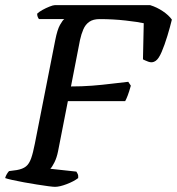

<svg xmlns="http://www.w3.org/2000/svg" viewBox="-31 -724 686 744"><path d="M182 0Q175 0 156 -2.5Q137 -5 112 -9Q87 -13 62 -17.5Q37 -22 17 -26.5Q-3 -31 -11 -34Q-9 -42 -4.5 -49.5Q0 -57 4 -61L34 -65Q57 -69 69.5 -79Q82 -89 89.5 -110Q97 -131 104 -167L183 -568Q191 -609 201.5 -627.5Q212 -646 218 -650H120Q117 -654 115 -659Q113 -664 113 -671Q120 -678 133.5 -685.5Q147 -693 161 -698.5Q175 -704 181 -704H551Q577 -696 600 -680.5Q623 -665 635 -648Q628 -619 617.5 -584.5Q607 -550 595.5 -523Q584 -496 572 -488Q559 -479 543.5 -485Q528 -491 523 -494L526 -634Q504 -639 455.5 -644.5Q407 -650 355 -650Q330 -650 315 -639.5Q300 -629 292 -610.5Q284 -592 279 -569L244 -389Q287 -389 326 -392Q365 -395 400.5 -399.5Q436 -404 466 -407L476 -392Q469 -367 463.5 -353Q458 -339 454 -332H232L194 -138Q189 -113 180 -95Q171 -77 164 -70L265 -59Q267 -56 270 -50Q273 -44 272 -34Q255 -21 227.5 -10.5Q200 0 182 0Z"/></svg>

Font: Texturina Medium 12pt Medium
Style: Italic
Weight: 500
Italic angle: -11°
Version: Version 1.002